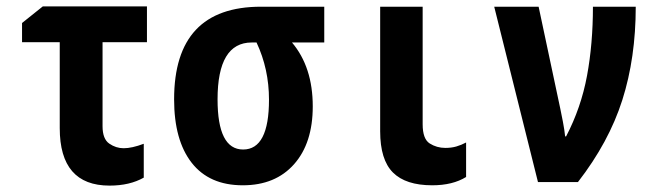

<svg xmlns="http://www.w3.org/2000/svg" viewBox="-20 -570 2040 601"><path d="M430 -14V-120Q393 -106 367 -106Q343 -106 322 -120.5Q301 -135 301 -175V-438H440V-550H114L49 -498V-438H167V-169Q167 11 323 11Q386 11 430 -14Z M959 -237Q959 -360 894 -437H995V-549H797Q525 -549 525 -259Q525 -131 580 -60.5Q635 10 740 10Q842 10 900.5 -56Q959 -122 959 -237ZM661 -259Q661 -437 768 -437H783Q822 -354 822 -258Q822 -102 741 -102Q661 -102 661 -259Z M1439 -16V-124Q1424 -116 1408.5 -111.5Q1393 -107 1374 -107Q1347 -107 1325 -121Q1303 -135 1303 -181V-549H1170V-159Q1170 -70 1210 -30Q1250 10 1333 10Q1397 10 1439 -16Z M1789 0Q1886 -125 1928 -257Q1970 -389 1970 -549H1836Q1836 -433 1817.5 -333Q1799 -233 1752 -143H1749Q1747 -163 1742 -189Q1737 -215 1734 -229L1666 -549H1527L1664 0Z"/></svg>

Font: Noto Sans Mono UI Condensed ExtraBold
Style: Regular
Weight: 800
Width: 3
Designer: Monotype Design team
Foundry: Monotype Imaging Inc.
Version: 1.000